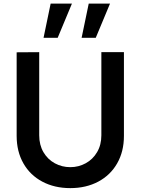

<svg xmlns="http://www.w3.org/2000/svg" viewBox="-20 -1002 760 1038"><path d="M70 -267.5V-719.2L192 -720V-270.7Q192 -218.1 215.1 -178.9Q238.2 -139.8 276.8 -119Q315.3 -98.3 360 -98.3Q405.1 -98.3 443.6 -119.5Q482.2 -140.6 505.1 -179.8Q528 -218.9 528 -270.7V-720H650V-267.5Q650 -183 613.5 -119Q577 -55 511.2 -20Q445.3 15 360 15Q274.7 15 208.8 -20Q143 -54.9 106.5 -118.9Q70 -182.9 70 -267.5ZM421.2 -797.5H497.6L574.8 -982.5H459.7ZM215.4 -797.5H291.8L368.9 -982.5H253.8Z"/></svg>

Font: Tap Sans
Style: Regular
Weight: 400
Designer: Tap Payments
Foundry: Tap Payments
Version: Version 1.001;Glyphs 3.1.2 (3151)